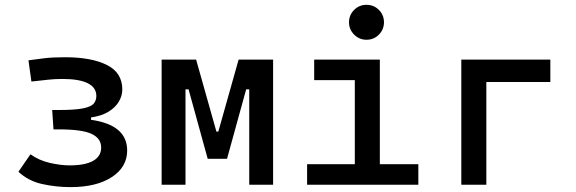

<svg xmlns="http://www.w3.org/2000/svg" viewBox="-20 -764 2384 794"><path d="M271.5 9.8Q211.9 9.8 154.5 -2.9Q97.2 -15.6 56.2 -53.7L106 -126Q141.1 -100.6 186.3 -90.3Q231.4 -80.1 267.6 -80.1Q332 -80.1 365.2 -98.9Q398.4 -117.7 398.4 -153.8Q398.4 -191.4 359.1 -210.2Q319.8 -229 221.7 -229H201.2L195.8 -309.1H223.1Q290.5 -309.1 323.7 -315.9Q356.9 -322.8 367.7 -335.7Q378.4 -348.6 378.4 -367.2Q378.4 -401.9 343 -419.7Q307.6 -437.5 238.3 -437.5Q204.6 -437.5 178.2 -434.3Q151.9 -431.2 109.9 -426.8L97.7 -514.6Q133.8 -519.5 165.8 -523.4Q197.8 -527.3 249 -527.3Q357.9 -527.3 421.9 -495.4Q485.8 -463.4 485.8 -394Q485.8 -367.7 471.2 -343.3Q456.5 -318.8 427.7 -301.5Q398.9 -284.2 356.4 -278.3V-268.6Q431.6 -257.8 468.8 -226.1Q505.9 -194.3 505.9 -141.6Q505.9 -73.2 442.4 -31.7Q378.9 9.8 271.5 9.8Z M862.3 -107.4 877 -219.7H882.8L966.8 -517.6H1026.4V-394.5H998L918.9 -107.4ZM648.4 0V-517.6H747.1V0ZM838.9 -107.4 759.8 -394.5H731.4V-517.6H791L875 -219.7H878.9L888.7 -107.4ZM1010.7 0V-517.6H1109.4V0Z M1447.3 0V-488.3H1550.8V0ZM1250 0V-85H1457V0ZM1541 0V-85H1710V0ZM1279.3 -432.6V-517.6H1550.8V-432.6ZM1495.6 -599.6Q1465.8 -599.6 1444.6 -620.8Q1423.3 -642.1 1423.3 -671.9Q1423.3 -702.1 1444.6 -723.1Q1465.8 -744.1 1495.6 -744.1Q1525.9 -744.1 1546.9 -723.1Q1567.9 -702.1 1567.9 -671.9Q1567.9 -642.1 1546.9 -620.8Q1525.9 -599.6 1495.6 -599.6Z M1887.7 0V-517.6H1991.2V0ZM1918 -424.8V-517.6H2255.9V-424.8Z"/></svg>

Font: Cascadia Mono PL
Style: Regular
Weight: 400
Monospace: yes
Designer: Aaron Bell
Foundry: Saja Typeworks
Version: Version 2102.003